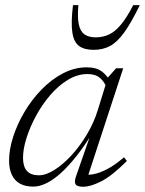

<svg xmlns="http://www.w3.org/2000/svg" viewBox="-20 -700 552 730"><path d="M269 -29.5 327.5 -197.5H333.5Q302.5 -147 272 -108.2Q241.5 -69.5 212.8 -43.2Q184 -17 157.2 -3.8Q130.5 9.5 107 9.5Q76 9.5 55.5 -2Q35 -13.5 24.8 -35.8Q14.5 -58 14.5 -89.5Q14.5 -131.5 30 -179.8Q45.5 -228 73.2 -274.8Q101 -321.5 138.2 -359.8Q175.5 -398 219.2 -421Q263 -444 310 -444Q347 -444 368.2 -427.5Q389.5 -411 404 -382.5L387 -363Q377.5 -389 360 -403.8Q342.5 -418.5 313 -418.5Q274 -418.5 237.8 -396.2Q201.5 -374 170.5 -337.8Q139.5 -301.5 116.5 -258.8Q93.5 -216 80.5 -174.5Q67.5 -133 67.5 -100Q67.5 -66.5 82.5 -50Q97.5 -33.5 127.5 -33.5Q154.5 -33.5 187 -54Q219.5 -74.5 251.8 -109.5Q284 -144.5 310.5 -189Q337 -233.5 351.5 -280.5L390 -405L421.5 -440.5H448.5L311 -20.5L300 -36Q317 -34 339 -38.5Q361 -43 389 -57.8Q417 -72.5 451.5 -102L462.5 -88Q406.5 -32 365.8 -11Q325 10 296.5 10Q273.5 10 267.5 0.8Q261.5 -8.5 269 -29.5ZM344 -558Q371.5 -558 394.8 -569Q418 -580 440.2 -606.8Q462.5 -633.5 486.5 -680.5H511.5Q479 -613.5 452.2 -576.5Q425.5 -539.5 398.2 -525Q371 -510.5 336 -510.5Q300.5 -510.5 280.5 -525.2Q260.5 -540 255 -577Q249.5 -614 257.5 -680.5H278Q274 -634.5 279.5 -607.8Q285 -581 301 -569.5Q317 -558 344 -558Z"/></svg>

Font: Newsreader 16pt 16pt Light
Style: Italic
Weight: 300
Italic angle: -17°
Version: Version 1.003